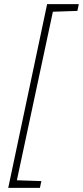

<svg xmlns="http://www.w3.org/2000/svg" viewBox="-20 -763 403 933"><path d="M20 150 209 -743H363L356 -710L237 -706L62 113L181 117L174 150Z"/></svg>

Font: Saira Thin
Style: Italic
Weight: 100
Italic angle: -12°
Designer: Hector Gatti with collaboration of the Omnibus-Type team
Foundry: Omnibus-Type
Version: Version 1.101